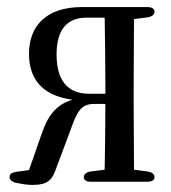

<svg xmlns="http://www.w3.org/2000/svg" viewBox="-20 -527 484 543"><path d="M397 -507H212C108 -507 62 -451 62 -375C62 -308 95 -257 185 -245C140 -232 115 -200 98 -149L62 -46L26 -41C14 -39 7 -35 7 -27C7 -19 13 -13 25 -10C40 -7 56 -4 71 -4C116 -4 128 -18 140 -54L179 -158C198 -213 210 -233 246 -233H278C278 -173 277 -98 276 -47L236 -42C224 -40 217 -34 217 -26C217 -18 224 -13 237 -13H397C410 -13 417 -18 417 -26C417 -34 410 -40 398 -42L359 -47L358 -231V-289L359 -473L398 -478C410 -480 417 -486 417 -494C417 -502 410 -507 397 -507ZM140 -373C140 -441 168 -477 224 -477H276C277 -424 278 -342 278 -289V-262H231C171 -262 140 -300 140 -373Z"/></svg>

Font: 寒蝉锦书宋 CompactLight
Style: Bold
Weight: 400
Width: 4
Designer: 寒蝉锦书宋{Warren} 思源宋体{Ryoko NISHIZUKA 西塚涼子 (kana & ideographs); Frank Grießhammer (Latin, Greek & Cyrillic); Wenlong ZHANG 
Foundry: Adobe & ChillType
Version: Version 2.000;Glyphs 3.1.1 (3135)